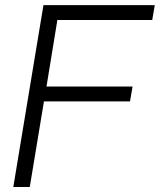

<svg xmlns="http://www.w3.org/2000/svg" viewBox="-20 -748 639 768"><path d="M33.2 0 153.8 -727.5H599.1L588.9 -668H209.5L166 -401.9H510.3L500 -342.3H155.8L99.1 0Z"/></svg>

Font: Inter Display Light
Style: Italic
Weight: 300
Italic angle: -9.39999°
Designer: Rasmus Andersson
Foundry: rsms
Version: Version 4.000;git-a52131595